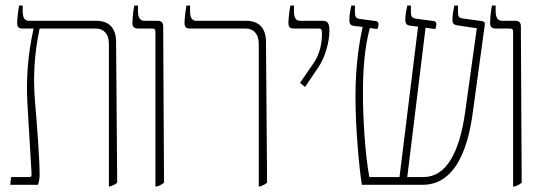

<svg xmlns="http://www.w3.org/2000/svg" viewBox="-20 -667 1961 693"><path d="M17 0H117C121 -13 123 -22 123 -37C123 -92 114 -211 106 -306C100 -379 102 -466 123 -564H326C352 -564 373 -547 373 -509V6H378C388 2 397 -2 403 -8L399 -516C399 -565 374 -592 327 -592H84C69 -592 62 -603 62 -627V-647H49C45 -625 42 -597 42 -585C42 -571 46 -564 61 -564H101V-563C80 -466 74 -383 79 -292L94 -39C94 -33 93 -28 88 -28H20Z M541 6H547C558 2 566 -2 572 -8L569 -571C569 -584 564 -592 549 -592H501C486 -592 478 -603 478 -627V-647H465C462 -635 458 -606 458 -582C458 -570 465 -564 479 -564H529C539 -564 541 -560 541 -550Z M914 6H919C929 2 938 -2 944 -8L940 -516C940 -565 915 -592 868 -592H688C673 -592 666 -603 666 -627V-647H653C649 -625 646 -597 646 -585C646 -571 650 -564 665 -564H867C893 -564 914 -547 914 -509Z M1081 -353 1129 -424C1154 -461 1169 -516 1169 -556C1169 -586 1161 -592 1143 -592H1063C1048 -592 1041 -603 1041 -627V-647H1028C1024 -625 1021 -597 1021 -585C1021 -571 1025 -564 1040 -564H1129C1141 -564 1142 -559 1142 -546C1142 -508 1134 -471 1111 -438L1063 -368Z M1286 0H1506C1652 0 1679 -205 1688 -272L1730 -579C1731 -587 1726 -590 1718 -591L1653 -600C1633 -602 1633 -609 1633 -633V-647H1620C1618 -638 1613 -615 1613 -597C1613 -581 1618 -577 1634 -575L1701 -565L1659 -263C1638 -113 1589 -28 1509 -28H1450L1516 -567L1551 -562C1553 -567 1555 -572 1555 -580C1555 -586 1552 -590 1546 -591L1485 -599C1466 -602 1463 -605 1463 -629V-647H1450C1446 -628 1443 -613 1443 -596C1443 -582 1447 -576 1462 -574L1489 -571L1422 -28H1313C1298 -110 1290 -235 1290 -334C1290 -461 1305 -528 1315 -566L1342 -562C1344 -567 1346 -572 1346 -580C1346 -586 1343 -590 1337 -591L1283 -598C1264 -600 1261 -604 1261 -629V-647H1248C1244 -628 1241 -612 1241 -595C1241 -581 1245 -575 1260 -573L1289 -570C1278 -520 1263 -436 1263 -318C1263 -212 1275 -71 1286 0Z M1832 6H1838C1849 2 1857 -2 1863 -8L1860 -571C1860 -584 1855 -592 1840 -592H1792C1777 -592 1769 -603 1769 -627V-647H1756C1753 -635 1749 -606 1749 -582C1749 -570 1756 -564 1770 -564H1820C1830 -564 1832 -560 1832 -550Z"/></svg>

Font: Noto Serif Hebrew Condensed Thin
Style: Regular
Weight: 100
Width: 3
Designer: Monotype Design Team
Foundry: Monotype Imaging Inc.
Version: Version 2.004